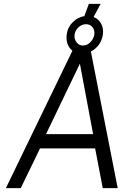

<svg xmlns="http://www.w3.org/2000/svg" viewBox="-20 -975 714 995"><path d="M10.5 0 360.5 -723H448L590 0H512.5L473 -206H187.5L87.5 0ZM218.5 -280H462.5L394 -645ZM404.5 -697Q364.5 -697 342.2 -725.5Q320 -754 326 -798Q330.5 -833.5 356.8 -859.8Q383 -886 417 -891.5L440.5 -955H501.5L465 -887Q490.5 -877 504 -852.5Q517.5 -828 513 -796Q507 -753 475.5 -725Q444 -697 404.5 -697ZM410 -739Q431 -739 448 -756Q465 -773 468.5 -794.5Q472 -818.5 459.5 -834Q447 -849.5 425.5 -849.5Q405 -849.5 387.2 -834Q369.5 -818.5 366.5 -794.5Q363.5 -773 376.5 -756Q389.5 -739 410 -739Z"/></svg>

Font: Public Sans Light
Style: Italic
Weight: 300
Italic angle: -8°
Designer: The Public Sans project authors (U.S. Web Design System). Libre Franklin designed by Pablo Impallari and Rodrigo Fuenzal
Version: Version 1.007; ttfautohint (v1.8.1) -l 8 -r 50 -G 200 -x 14 